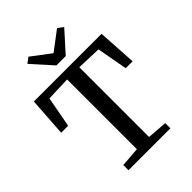

<svg xmlns="http://www.w3.org/2000/svg" viewBox="-270 -1103 1235 1235"><g transform="rotate(-45 347.0 -486.0)"><path d="M291 -57.5V-692L124 -686L85 -476.5H21.5L39.5 -743H655L671.5 -476.5H608.5L570.5 -686L402 -692V-57.5L538.5 -47V0H157V-47ZM306 -804.5 181 -943.5 218.5 -971.5 348.5 -873 479 -971.5 516 -943.5 391 -804.5Z"/></g></svg>

Font: Merriweather 28pt
Style: Regular
Weight: 400
Version: Version 2.100